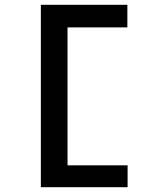

<svg xmlns="http://www.w3.org/2000/svg" viewBox="-20 -690 640 799"><path d="M150 89V-670H510V-576H261V-2H511V89Z"/></svg>

Font: Inconsolata Expanded Bold
Style: Regular
Weight: 700
Width: 7
Monospace: yes
Designer: Raph Levien, Cyreal, Brenton Simpson
Foundry: Raph Levien, Cyreal, Google
Version: Version 3.001; ttfautohint (v1.8.2.53-6de2)